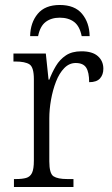

<svg xmlns="http://www.w3.org/2000/svg" viewBox="-20 -751 449 771"><path d="M36 0V-32H44Q69 -32 85 -36.5Q101 -41 108.5 -56.5Q116 -72 116 -106V-433Q116 -481 98.5 -492.5Q81 -504 41 -504H34V-536H164L175 -431H178Q189 -460 204.5 -486Q220 -512 244.5 -528.5Q269 -545 307 -545Q351 -545 373 -525.5Q395 -506 395 -475Q395 -451 381.5 -436Q368 -421 338 -421Q338 -461 326 -479.5Q314 -498 284 -498Q258 -498 238 -477.5Q218 -457 205 -423.5Q192 -390 185 -351Q178 -312 178 -275V-103Q178 -54 195 -43Q212 -32 250 -32H275V0ZM101 -606Q102 -660 131.5 -695.5Q161 -731 220 -731Q280 -731 309.5 -695.5Q339 -660 340 -606H308Q300 -646 277.5 -663Q255 -680 220 -680Q186 -680 163.5 -663Q141 -646 133 -606Z"/></svg>

Font: Noto Serif SemiCondensed Light
Style: Regular
Weight: 300
Width: 4
Designer: Monotype Design Team
Foundry: Monotype Imaging Inc.
Version: Version 2.013